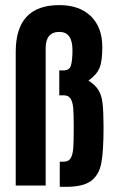

<svg xmlns="http://www.w3.org/2000/svg" viewBox="-20 -720 460 745"><path d="M211.9 -92.8H228Q245.6 -92.8 253.9 -105.5Q261.7 -118.2 264.2 -143.6Q266.1 -166.5 266.1 -225.1Q266.1 -278.3 264.2 -299.8Q262.2 -323.7 253.9 -336.9Q246.1 -350.1 228 -350.1H210V-446.8H226.1Q249 -446.8 254.9 -464.8Q261.2 -484.9 261.2 -525.9Q261.2 -560.5 248.5 -578.6Q235.8 -596.2 210 -596.2Q183.6 -596.2 170.4 -580.1Q157.2 -564 157.2 -534.2V0H41V-519Q41 -700.2 210 -700.2Q288.6 -700.2 333 -656.7Q377 -613.3 377 -537.1Q377 -482.4 366.2 -456.5Q355 -429.7 323.2 -407.2Q348.6 -391.6 361.3 -371.6Q374.5 -351.1 377.9 -319.3Q381.8 -285.2 381.8 -225.1Q381.8 -132.8 373 -86.9Q364.3 -41 333.5 -18.1Q302.2 4.9 237.8 4.9H211.9Z"/></svg>

Font: D-DIN Condensed
Style: DINCondensed-Bold
Weight: 700
Width: 3
Designer: Charles Nix
Foundry: Datto Inc.
Version: Version 1.10